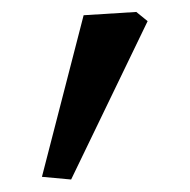

<svg xmlns="http://www.w3.org/2000/svg" viewBox="-20 -732 311 315"><path d="M96.7 -437.5 48.8 -441.9 117.2 -707 203.6 -712.4 222.2 -697.3Z"/></svg>

Font: Almanac
Style: Regular
Weight: 400
Designer: Eden's Almanac
Version: Version 3.501;March 28, 2021;FontCreator 13.0.0.2683 64-bit